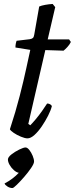

<svg xmlns="http://www.w3.org/2000/svg" viewBox="-20 -699 378 970"><path d="M119 0Q106 0 85.5 -8.5Q65 -17 49 -28Q33 -39 30 -46Q59 -134 79.5 -214Q100 -294 113 -355Q126 -416 133 -447L58 -459Q58 -470 60 -479.5Q62 -489 64 -493L131 -501Q142 -503 146.5 -507.5Q151 -512 153 -524L178 -666Q189 -671 208.5 -674.5Q228 -678 246 -679L259 -663L221 -500H329L338 -487Q332 -474 320.5 -461.5Q309 -449 301 -443L209 -446L123 -73L133 -66Q143 -76 159.5 -95.5Q176 -115 192 -137.5Q208 -160 218 -176Q227 -176 233.5 -172Q240 -168 242 -163Q237 -142 223 -114.5Q209 -87 191 -60.5Q173 -34 154 -17Q135 0 119 0ZM43 251Q30 251 18 243.5Q6 236 3 228Q45 206 75 174Q63 172 50 160.5Q37 149 28.5 134Q20 119 20 107Q20 95 38 81Q56 67 77.5 56.5Q99 46 109 46Q118 46 128 58.5Q138 71 145 88Q152 105 152 117Q152 128 137 150Q122 172 102 195Q82 218 65 234.5Q48 251 43 251Z"/></svg>

Font: Texturina 72pt 72pt Medium
Style: Italic
Weight: 500
Italic angle: -11°
Designer: Guillermo Torres Carreño
Foundry: Omnibus-Type
Version: Version 1.002; ttfautohint (v1.8.3)